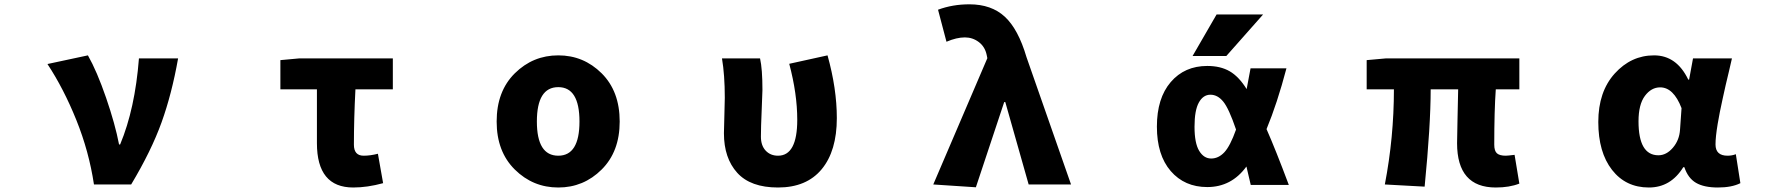

<svg xmlns="http://www.w3.org/2000/svg" viewBox="-20 -833 8040 867"><path d="M572.3 0H404.3Q381.8 -149.4 324.7 -291Q267.6 -432.6 194.3 -543.9L377 -583Q418 -510.7 459 -391.6Q500 -272.5 517.6 -180.7H522.5Q589.8 -341.8 607.4 -569.3H784.2Q755.9 -409.2 709.5 -280.3Q663.1 -151.4 572.3 0Z M1575.2 13.7Q1411.1 13.7 1411.1 -186.5V-429.7H1246.1V-561.5L1331.1 -569.3H1753.9V-429.7H1585Q1578.1 -296.9 1578.1 -179.7Q1578.1 -129.9 1622.1 -129.9Q1652.3 -129.9 1686.5 -138.7L1710 -5.9Q1638.7 13.7 1575.2 13.7Z M2222.7 -284.2Q2222.7 -420.9 2304.7 -502Q2386.7 -583 2501 -583Q2615.2 -583 2696.8 -502Q2778.3 -420.9 2778.3 -284.2Q2778.3 -148.4 2696.8 -67.4Q2615.2 13.7 2501 13.7Q2386.7 13.7 2304.7 -67.4Q2222.7 -148.4 2222.7 -284.2ZM2501 -129.9Q2596.7 -129.9 2596.7 -284.2Q2596.7 -439.5 2501 -439.5Q2404.3 -439.5 2404.3 -284.2Q2404.3 -129.9 2501 -129.9Z M3493.2 13.7Q3369.1 13.7 3309.1 -52.7Q3249 -119.1 3249 -231.4Q3249 -257.8 3251 -311.5Q3252.9 -365.2 3252.9 -391.6Q3252.9 -494.1 3240.2 -569.3H3412.1Q3422.9 -521.5 3422.9 -426.8Q3422.9 -409.2 3419.4 -333.5Q3416 -257.8 3416 -215.8Q3416 -175.8 3437.5 -152.8Q3459 -129.9 3493.2 -129.9Q3580.1 -129.9 3580.1 -292Q3580.1 -409.2 3543.9 -544.9L3716.8 -583Q3758.8 -432.6 3758.8 -299.8Q3758.8 -151.4 3690.4 -68.8Q3622.1 13.7 3493.2 13.7Z M4386.7 12.7 4194.3 0 4438.5 -570.3 4435.5 -585Q4427.7 -622.1 4399.9 -643.1Q4372.1 -664.1 4336.9 -664.1Q4299.8 -664.1 4253.9 -644.5L4215.8 -789.1Q4281.2 -813.5 4357.4 -813.5Q4457 -813.5 4517.6 -757.3Q4578.1 -701.2 4615.2 -575.2L4816.4 0H4625L4519.5 -372.1H4514.6Z M5561.5 -248Q5529.3 -342.8 5503.9 -374Q5478.5 -405.3 5445.8 -405.3Q5413.1 -405.3 5393.6 -370.1Q5374 -335 5374 -260.7Q5374 -186.5 5395 -151.9Q5416 -117.2 5449.2 -117.2Q5482.4 -117.2 5508.8 -145.5Q5535.2 -173.8 5561.5 -248ZM5699.2 -250Q5740.2 -157.2 5799.8 2H5627.9Q5623 -19.5 5608.4 -81.1Q5541 11.7 5431.6 11.7Q5329.1 11.7 5266.6 -60.5Q5204.1 -132.8 5204.1 -261.2Q5204.1 -389.6 5266.6 -462.4Q5329.1 -535.2 5431.6 -535.2Q5491.2 -535.2 5532.7 -511.2Q5574.2 -487.3 5609.4 -430.7Q5615.2 -459 5627 -524.4H5789.1Q5747.1 -365.2 5699.2 -250ZM5473.6 -767.6H5683.6L5517.6 -580.1H5365.2Z M6734.4 13.7Q6559.6 13.7 6559.6 -186.5Q6559.6 -200.2 6561.5 -290Q6563.5 -379.9 6564.5 -429.7H6440.4Q6440.4 -267.6 6413.1 9.8L6233.4 0Q6274.4 -212.9 6274.4 -429.7H6151.4V-561.5L6238.3 -569.3H6840.8V-429.7H6734.4Q6727.5 -333 6727.5 -179.7Q6727.5 -151.4 6739.7 -140.6Q6752 -129.9 6779.3 -129.9Q6788.1 -129.9 6819.3 -133.8L6840.8 -3.9Q6795.9 13.7 6734.4 13.7Z M7425.8 13.7Q7321.3 13.7 7259.3 -65.9Q7197.3 -145.5 7197.3 -282.2Q7197.3 -418.9 7271.5 -501Q7345.7 -583 7449.2 -583Q7550.8 -583 7603.5 -473.6H7607.4L7625 -569.3H7800.8Q7797.9 -554.7 7787.6 -512.2Q7777.3 -469.7 7772.5 -448.7Q7767.6 -427.7 7759.3 -389.2Q7751 -350.6 7746.1 -326.7Q7741.2 -302.7 7736.3 -272.9Q7731.4 -243.2 7729 -220.7Q7726.6 -198.2 7726.6 -180.7Q7726.6 -129.9 7781.2 -129.9Q7800.8 -129.9 7818.4 -136.7L7838.9 -5.9Q7799.8 13.7 7737.3 13.7Q7674.8 13.7 7638.7 -7.3Q7602.5 -28.3 7585.9 -78.1H7581.1Q7524.4 13.7 7425.8 13.7ZM7468.8 -131.8Q7504.9 -131.8 7534.2 -166Q7563.5 -200.2 7566.4 -248L7573.2 -344.7Q7537.1 -438.5 7476.6 -438.5Q7436.5 -438.5 7407.7 -399.9Q7378.9 -361.3 7378.9 -285.2Q7378.9 -131.8 7468.8 -131.8Z"/></svg>

Font: GenEi Gothic M Heavy
Style: Regular
Weight: 800
Designer: o_tamon (Modified); [Source Han Sans]
Ryoko NISHIZUKA  (kana & ideographs); Paul D. Hunt (Latin, Greek & Cyrillic); Wenl
Version: Version 1.1a;Original Version 1.004